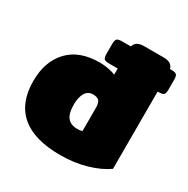

<svg xmlns="http://www.w3.org/2000/svg" viewBox="-158 -822 960 979"><g transform="rotate(30 322.0 -332.5)"><path d="M15 -244Q15 -359 79 -427Q143 -495 263 -495Q287 -495 313.5 -490Q340 -485 356 -478V-514H307Q283 -514 276 -521Q269 -528 269 -551V-608Q269 -631 276.5 -638Q284 -645 307 -645H358Q363 -663 377 -671.5Q391 -680 417 -680H531Q580 -680 588 -645H596Q619 -645 626.5 -638Q634 -631 634 -608V-551Q634 -528 627 -521Q620 -514 596 -514H591V-59Q545 -26 474.5 -5.5Q404 15 322 15Q169 15 92 -50.5Q15 -116 15 -244ZM360 -148V-288Q360 -314 349.5 -325.5Q339 -337 314 -337Q284 -337 269 -311.5Q254 -286 254 -244Q254 -190 273.5 -167Q293 -144 331 -144Q349 -144 360 -148Z"/></g></svg>

Font: Mitr
Style: Bold
Weight: 700
Designer: Thanarat Vachiruckul
Foundry: Cadson Demak
Version: Version 1.003